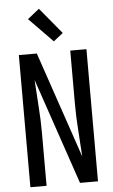

<svg xmlns="http://www.w3.org/2000/svg" viewBox="-63 -1023 627 1064"><g transform="rotate(-5 250.0 -490.5)"><path d="M62 0V-735H162L363 -145Q359 -219 353.5 -293Q348 -367 348 -441V-735H438V0H338L137 -590Q141 -516 146.5 -442Q152 -368 152 -294V0ZM262 -794 130 -929 195 -981 315 -836Z"/></g></svg>

Font: Iosevka Term Medium
Style: Regular
Weight: 500
Monospace: yes
Designer: Belleve Invis
Foundry: Belleve Invis
Version: Version 26.3.1